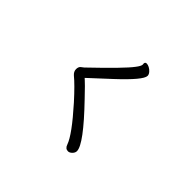

<svg xmlns="http://www.w3.org/2000/svg" viewBox="-174 -1024 1348 1348"><g transform="rotate(45 500.0 -349.5)"><path d="M635 64Q650 64 664.5 49.5Q679 35 679 18Q679 -50 458 -279Q379 -362 366 -372L354 -383V-384L501 -520Q656 -664 656 -706Q656 -720 644 -734Q632 -748 617 -755.5Q602 -763 591 -763Q575 -763 575 -747L576 -738Q576 -723 551 -691Q506 -630 300 -433Q293 -428 280 -417.5Q267 -407 267 -384Q267 -360 289 -341Q336 -303 422 -208Q573 -39 598 33Q608 64 635 64Z"/></g></svg>

Font: LXGW WenKai Mono TC
Style: Bold
Weight: 700
Designer: LXGW / Fontworks Inc.
Foundry: LXGW / Fontworks Inc.
Version: Version 1.330